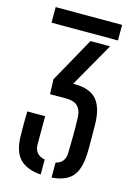

<svg xmlns="http://www.w3.org/2000/svg" viewBox="-122 -864 656 935"><g transform="rotate(15 206.0 -396.5)"><path d="M37 -142.5Q36.5 -163.5 36.2 -183.2Q36 -203 36.2 -224.8Q36.5 -246.5 37 -273.5H127V-131.5Q127 -79.5 179.5 -69V6.5Q108.5 1 74 -34.2Q39.5 -69.5 37 -142.5ZM39 -721.5V-800H374V-721.5ZM234.5 -68.5Q280.5 -78.5 282 -131.5Q283.5 -182 283.5 -225Q283.5 -268 282 -311Q280.5 -345.5 261.8 -364.8Q243 -384 196 -383.5L122.5 -383L119.5 -457.5L245.5 -684H344.5L218 -461.5H224.5Q299 -461.5 333.8 -424.8Q368.5 -388 372 -308.5Q372.5 -287.5 372.8 -263.5Q373 -239.5 373 -216.5Q373 -193.5 373 -174.2Q373 -155 372 -142.5Q368 -68.5 336 -33.2Q304 2 234.5 7Z"/></g></svg>

Font: Big Shoulders Stencil Text Thin Medium
Style: Regular
Weight: 500
Version: Version 2.001